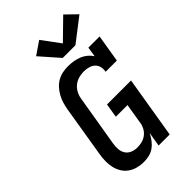

<svg xmlns="http://www.w3.org/2000/svg" viewBox="-293 -1084 1187 1187"><g transform="rotate(-45 300.0 -491.0)"><path d="M222 8Q194 8 167 1Q140 -6 118 -21.5Q96 -37 82 -60Q68 -83 62 -109.5Q56 -136 56.5 -165Q57 -194 62 -222L117 -557Q121 -580 128 -603.5Q135 -627 147 -649Q159 -671 176 -690Q193 -709 215 -721.5Q237 -734 261 -738.5Q285 -743 308 -743Q332 -743 355.5 -739Q379 -735 400 -726.5Q421 -718 438.5 -703.5Q456 -689 468 -670L478 -735H576L546 -554H448Q452 -575 447.5 -594.5Q443 -614 429 -627Q415 -640 395 -645.5Q375 -651 355 -651Q340 -651 324.5 -648.5Q309 -646 294.5 -640Q280 -634 267 -623.5Q254 -613 245 -599.5Q236 -586 230.5 -571.5Q225 -557 223 -542L167 -207Q163 -184 165 -160.5Q167 -137 179 -119Q191 -101 212 -92.5Q233 -84 256 -84Q277 -84 297 -89Q317 -94 334.5 -107Q352 -120 362.5 -139Q373 -158 376 -178L398 -313H296L311 -405H521L454 0H357L373 -94Q362 -72 347 -52Q332 -32 312 -17.5Q292 -3 268.5 2.5Q245 8 222 8ZM321 -802 212 -926 297 -984 385 -865 513 -990 585 -920 432 -802Z"/></g></svg>

Font: Iosevka Slab Semibold Extended
Style: Italic
Weight: 600
Width: 7
Italic angle: -9°
Monospace: yes
Designer: Belleve Invis
Foundry: Belleve Invis
Version: Version 11.1.0; ttfautohint (v1.8.3)